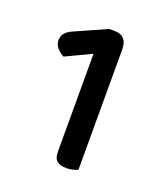

<svg xmlns="http://www.w3.org/2000/svg" viewBox="-75 -744 361 429"><g transform="rotate(20 105.5 -529.5)"><path d="M100 -395V-628L39 -599Q31 -603 23.5 -611Q16 -619 16 -630Q16 -640 22 -647Q28 -654 40 -659L114 -692H126Q142 -692 149.5 -683.5Q157 -675 157 -659V-373Q151 -370 144 -368.5Q137 -367 130 -367Q116 -367 108 -373Q100 -379 100 -395Z"/></g></svg>

Font: Baloo Paaji 2
Style: Regular
Weight: 400
Designer: Shuchita Grover, Noopur Datye and Ek Type
Foundry: Ek Type
Version: Version 1.700